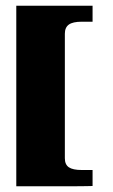

<svg xmlns="http://www.w3.org/2000/svg" viewBox="-20 -554 397 672"><path d="M207 0Q207 22 221 31.5Q235 41 266 41H304V97Q302 97 282 97.5Q262 98 232.5 98Q203 98 170 98Q137 98 108 98Q79 98 59 98Q39 98 37 98V-534H304V-478H266Q235 -478 221 -468Q207 -458 207 -436Z"/></svg>

Font: Genos Thin
Style: Bold
Weight: 700
Version: Version 1.010